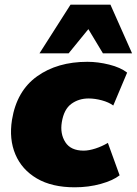

<svg xmlns="http://www.w3.org/2000/svg" viewBox="-20 -785 582 817"><path d="M18 0ZM298 12Q201 12 137 -25.5Q73 -63 45.5 -128Q18 -193 31 -275Q51 -398 137.5 -460Q224 -522 352 -522Q397 -522 445 -510Q493 -498 521 -476L462 -336Q443 -350 413.5 -358Q384 -366 357 -366Q315 -366 283.5 -343Q252 -320 243 -265Q235 -216 258 -180Q281 -144 336 -144Q358 -144 386 -153Q414 -162 439 -177L489 -39Q461 -17 409 -2.5Q357 12 298 12ZM148 -558 280 -765H450L542 -558H418L356 -661L272 -558Z"/></svg>

Font: Winston Black
Style: Italic
Weight: 900
Italic angle: -9°
Designer: Original fonts by Vernon Adams / Changes by Cristiano Sobral
Foundry: VOriginal fonts by Vernon Adams / Changes by Cristiano Sobral
Version: Version 2.503;July 17, 2020;FontCreator 13.0.0.2655 64-bit